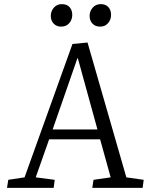

<svg xmlns="http://www.w3.org/2000/svg" viewBox="-20 -910 720 930"><path d="M404 -704 592 -51 676 -39 671 0H427L433 -39L516 -51L465 -235H218L153 -51L245 -39L240 0H14L20 -39L99 -51L331 -697ZM235 -283H452L357 -628H355ZM226 -833Q226 -856 241 -873Q256 -890 279 -890Q304 -890 317 -875.5Q330 -861 330 -838Q330 -815 315.5 -798Q301 -781 276 -781Q254 -781 240 -795.5Q226 -810 226 -833ZM414 -833Q414 -856 429 -873Q444 -890 468 -890Q492 -890 505 -875.5Q518 -861 518 -838Q518 -815 503.5 -798Q489 -781 465 -781Q442 -781 428 -795.5Q414 -810 414 -833Z"/></svg>

Font: Literata 12pt Light
Style: Italic
Weight: 300
Italic angle: -2°
Designer: Latin by Veronika Burian and Jose Scaglione. Greek by Irene Vlachou. Cyrillic by Vera Evstafieva
Foundry: TypeTogether
Version: Version 3.002